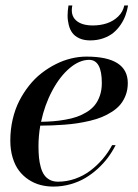

<svg xmlns="http://www.w3.org/2000/svg" viewBox="-20 -679 510 709"><path d="M247.1 -658.9Q239.7 -623 260.5 -604Q281.2 -585 323 -585Q350.6 -585 374.8 -593Q398.9 -601.1 416.5 -618.2Q434.1 -635.3 439 -658.9H452.9Q449.7 -639.6 443.2 -621.9Q436.8 -604.2 425.2 -587.2Q413.6 -570.1 398.3 -557.6Q383.1 -545.2 361.1 -537.5Q339.1 -529.8 313 -529.8Q289.8 -529.8 273.1 -537.5Q256.3 -545.2 247.2 -557.5Q238 -569.8 233.8 -587.2Q229.5 -604.5 229.6 -621.9Q229.7 -639.4 232.9 -658.9ZM122.1 -139.9Q122.1 -116.2 123.9 -97.7Q125.7 -79.1 130.5 -61.8Q135.3 -44.4 143.2 -33.1Q151.1 -21.7 163.9 -14.9Q176.8 -8.1 194.1 -8.1Q226.8 -8.1 257.8 -19Q288.8 -30 313.8 -49.1Q338.9 -68.1 359.1 -91.8Q379.4 -115.5 394 -143.1H407Q394.8 -119.1 378.8 -97.5Q362.8 -75.9 341.1 -56Q319.3 -36.1 294.8 -21.6Q270.3 -7.1 239.7 1.5Q209.2 10 177 10Q152.1 10 129.3 4Q106.4 -2 86.1 -15.3Q65.7 -28.6 50.7 -48.1Q35.6 -67.6 26.9 -96.3Q18.1 -125 18.1 -159.9Q18.1 -200.2 26.7 -237.8Q35.4 -275.4 50.9 -305.9Q66.4 -336.4 87.4 -362.9Q108.4 -389.4 133.4 -408.8Q158.4 -428.2 186 -442.1Q213.6 -456.1 242.3 -463Q271 -470 299.1 -470Q451.9 -470 451.9 -372.1Q451.9 -348.4 444.5 -328.4Q437 -308.3 424.9 -293.6Q412.8 -278.8 394.3 -266.8Q375.7 -254.9 356.3 -246.8Q336.9 -238.8 312 -232.9Q287.1 -227.1 265.4 -223.8Q243.7 -220.5 217 -218.5Q190.4 -216.6 171.1 -215.9Q151.9 -215.3 128.7 -215.1Q122.1 -176.3 122.1 -139.9ZM309.1 -458Q273.4 -458 237.2 -427.4Q200.9 -396.7 172.9 -344.1Q144.8 -291.5 131.6 -229.2Q156.2 -229.7 176.9 -231.3Q197.5 -232.9 221.3 -237.1Q245.1 -241.2 263.7 -247.7Q282.2 -254.2 300.2 -265.1Q318.1 -276.1 329.8 -290.5Q341.6 -304.9 348.8 -325.7Q356 -346.4 356 -372.1Q356 -458 309.1 -458Z"/></svg>

Font: Bodoni* 16
Style: Italic
Weight: 400
Italic angle: -13°
Version: Version 2.000